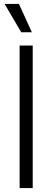

<svg xmlns="http://www.w3.org/2000/svg" viewBox="-20 -960 267 980"><path d="M147 -727.5V0H80.1V-727.5ZM88.4 -795.4 3.4 -939.9H76.7L142.6 -795.4Z"/></svg>

Font: Inter 28pt Light
Style: Regular
Weight: 300
Designer: Rasmus Andersson
Foundry: rsms
Version: Version 4.001;git-66647c0bb